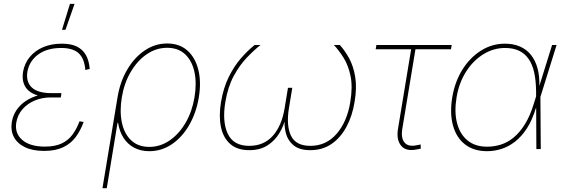

<svg xmlns="http://www.w3.org/2000/svg" viewBox="-20 -777 2931 1001"><path d="M210.4 9.8Q149.9 9.8 109.9 -9.8Q69.8 -29.3 52.2 -63Q34.7 -96.7 41.5 -140.1Q47.4 -175.8 66.7 -203.9Q85.9 -231.9 115.5 -251.2Q145 -270.5 182.4 -280.8Q219.7 -291 262.2 -291H300.3L296.9 -269H244.1Q200.2 -269 161.9 -253.2Q123.5 -237.3 97.7 -208Q71.8 -178.7 64.9 -138.2Q55.7 -82.5 95.9 -47.6Q136.2 -12.7 213.9 -12.7Q266.6 -12.7 301 -28.8Q335.4 -44.9 357.4 -74.5Q379.4 -104 394.5 -144.5L416 -141.1Q399.9 -96.2 374.3 -62Q348.6 -27.8 308.6 -9Q268.6 9.8 210.4 9.8ZM258.3 -269Q214.4 -269 182.1 -277.8Q149.9 -286.6 130.1 -303.5Q110.4 -320.3 102.8 -345.2Q95.2 -370.1 100.1 -402.3Q107.9 -446.8 135 -479.7Q162.1 -512.7 204.8 -531Q247.6 -549.3 302.2 -549.3Q350.1 -549.3 380.9 -534.2Q411.6 -519 428 -489.7Q444.3 -460.4 447.8 -417.5L424.8 -412.1Q420.4 -471.2 390.6 -499Q360.8 -526.9 298.8 -526.9Q226.6 -526.9 180.2 -493.7Q133.8 -460.4 123 -404.3Q114.3 -350.6 145.8 -321Q177.2 -291.5 247.6 -291.5H300.3L296.9 -269ZM303.2 -621.6 344.7 -756.8H368.7L321.3 -621.6Z M514.2 204.1 592.8 -270Q606 -350.6 643.1 -413.8Q680.2 -477.1 734.1 -513.7Q788.1 -550.3 851.6 -550.3Q915.5 -550.3 956.8 -513.7Q998 -477.1 1013.9 -413.6Q1029.8 -350.1 1016.6 -270Q1003.4 -189.5 966.8 -125.7Q930.2 -62 876.5 -25.4Q822.8 11.2 758.3 11.2Q713.9 11.2 679.7 -6.8Q645.5 -24.9 624 -58.3Q602.5 -91.8 595.7 -136.7H592.8L536.6 204.1ZM758.3 -11.2Q815.9 -11.2 865 -45.2Q914.1 -79.1 948 -137.7Q981.9 -196.3 994.1 -270Q1006.3 -343.8 993.7 -402.1Q981 -460.4 945.1 -494.1Q909.2 -527.8 851.6 -527.8Q793.9 -527.8 744.9 -494.1Q695.8 -460.4 661.6 -402.1Q627.4 -343.8 615.2 -270Q603 -196.3 615.5 -137.7Q627.9 -79.1 664.1 -45.2Q700.2 -11.2 758.3 -11.2Z M1279.3 5.9Q1216.8 5.9 1180.2 -26.4Q1143.6 -58.6 1131.8 -115.5Q1120.1 -172.4 1132.3 -245.6Q1145 -320.3 1173.1 -376.7Q1201.2 -433.1 1236.8 -473.9Q1272.5 -514.6 1307.6 -542.5H1338.4Q1304.2 -515.6 1266.6 -476.3Q1229 -437 1198.5 -380.6Q1168 -324.2 1154.8 -245.1Q1137.7 -142.6 1167.5 -79.6Q1197.3 -16.6 1279.3 -16.6Q1356 -16.6 1402.6 -69.3Q1449.2 -122.1 1463.9 -212.9L1481.4 -319.3H1503.9L1486.3 -212.9Q1471.7 -122.1 1497.1 -69.3Q1522.5 -16.6 1598.1 -16.6Q1680.7 -16.6 1735.1 -79.6Q1789.6 -142.6 1806.2 -245.1Q1819.3 -324.2 1807.6 -380.6Q1795.9 -437 1771 -476.3Q1746.1 -515.6 1720.7 -542.5H1751.5Q1777.3 -514.6 1799.8 -473.9Q1822.3 -433.1 1831.8 -376.7Q1841.3 -320.3 1828.6 -245.6Q1816.9 -172.4 1786.1 -115.5Q1755.4 -58.6 1708.3 -26.4Q1661.1 5.9 1598.1 5.9Q1541.5 5.9 1511 -19Q1480.5 -43.9 1470.5 -82.5Q1460.4 -121.1 1464.8 -162.1H1468.8Q1459.5 -121.1 1436.3 -82.5Q1413.1 -43.9 1374.5 -19Q1335.9 5.9 1279.3 5.9Z M2152.8 2Q2097.2 13.7 2071.5 -17.1Q2045.9 -47.9 2054.7 -103.5L2123.5 -520H1938.5L1942.4 -542.5H2335L2331.1 -520H2146L2077.1 -103.5Q2069.8 -55.7 2089.8 -33Q2109.9 -10.3 2153.3 -20Q2157.7 -20.5 2162.8 -21.7Q2168 -22.9 2172.9 -23.9L2173.8 -2Q2168.5 -1 2163.3 0.2Q2158.2 1.5 2152.8 2Z M2519.5 11.2Q2449.7 11.2 2404.3 -24.2Q2358.9 -59.6 2341.6 -123.3Q2324.2 -187 2337.9 -270Q2351.6 -351.6 2391.1 -414.6Q2430.7 -477.5 2488 -513.4Q2545.4 -549.3 2612.3 -549.3Q2656.7 -549.3 2690.9 -534.4Q2725.1 -519.5 2748 -491Q2771 -462.4 2782.2 -421.6Q2793.5 -380.9 2792 -328.6H2797.9L2797.4 -272.9L2799.3 0H2776.4L2774.9 -301.3Q2774.4 -357.4 2764.9 -399.7Q2755.4 -441.9 2735.6 -470.2Q2715.8 -498.5 2685.5 -512.7Q2655.3 -526.9 2612.8 -526.9Q2552.7 -526.9 2499.5 -493.9Q2446.3 -460.9 2409.7 -403.1Q2373 -345.2 2360.4 -270Q2347.7 -193.4 2362.8 -135.3Q2377.9 -77.1 2417.7 -44.7Q2457.5 -12.2 2519.5 -12.2Q2556.2 -12.2 2591.3 -23.2Q2626.5 -34.2 2658.2 -60.3Q2689.9 -86.4 2716.8 -129.6Q2743.7 -172.9 2763.2 -236.8L2858.4 -542.5H2881.8L2796.9 -270L2779.8 -213.4H2773.9Q2754.9 -150.9 2727.1 -107.9Q2699.2 -64.9 2665.3 -38.6Q2631.3 -12.2 2594.2 -0.5Q2557.1 11.2 2519.5 11.2Z"/></svg>

Font: Inter 16pt Thin
Style: Italic
Weight: 250
Italic angle: -9.3988°
Version: Version 4.001;git-66647c0bb